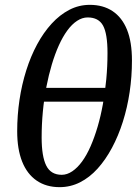

<svg xmlns="http://www.w3.org/2000/svg" viewBox="-20 -758 571 793"><path d="M226 15Q171 15 131.5 -12Q92 -39 71.5 -90.5Q51 -142 51 -216Q51 -282 60.5 -345.5Q70 -409 88.5 -467.5Q107 -526 133.5 -575Q160 -624 193.5 -660.5Q227 -697 266.5 -717.5Q306 -738 351 -738Q406 -738 445 -712Q484 -686 504.5 -635.5Q525 -585 525 -508Q525 -442 515.5 -378Q506 -314 487.5 -255.5Q469 -197 442.5 -147.5Q416 -98 383 -61.5Q350 -25 310.5 -5Q271 15 226 15ZM235 -36Q257 -36 278.5 -50.5Q300 -65 319 -91Q338 -117 354 -153.5Q370 -190 383 -234Q396 -278 405 -328Q414 -378 419 -431Q424 -484 424 -539Q424 -619 405.5 -652.5Q387 -686 342 -686Q320 -686 298.5 -672Q277 -658 258 -632Q239 -606 223 -570.5Q207 -535 194 -491.5Q181 -448 171.5 -399Q162 -350 157 -297Q152 -244 152 -190Q152 -112 171 -74Q190 -36 235 -36ZM121 -338V-395H451V-338Z"/></svg>

Font: Source Serif 4 Medium
Style: Italic
Weight: 500
Italic angle: -12°
Designer: Frank Grießhammer
Foundry: Adobe Systems Incorporated
Version: Version 4.004;hotconv 1.0.116;makeotfexe 2.5.65601